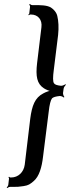

<svg xmlns="http://www.w3.org/2000/svg" viewBox="-20 -762 370 978"><path d="M191 -623 169 -441C161 -373 168 -335 204 -312C215 -305 234 -297 244 -297L245 -301C235 -301 214 -294 200 -286C158 -264 143 -225 134 -157L106 77C101 115 73 142 37 142H32C30 142 27 139 26 138L23 141C24 142 26 145 26 147L22 181C21 185 17 191 14 193L17 196C19 194 26 190 31 190H40C70 190 74 190 100 186C126 182 133 176 151 161C180 137 193 89 199 38L228 -192C232 -229 238 -252 245 -261C251 -267 264 -271 285 -273C292 -273 301 -269 305 -265L308 -268C304 -272 301 -281 301 -288L304 -310C305 -317 311 -326 316 -330L313 -333C308 -329 298 -325 291 -325C271 -327 259 -331 255 -338C249 -346 249 -369 254 -406L276 -584C280 -622 278 -655 272 -680C268 -699 253 -715 239 -724C218 -736 186 -736 153 -736H144C139 -736 134 -740 132 -742L129 -739C130 -737 134 -731 133 -727L129 -693C129 -691 125 -688 124 -687L127 -684C128 -685 131 -688 133 -688H138C174 -688 196 -661 191 -623Z"/></svg>

Font: Gamestation Storm Oblique 
Style: Italic
Weight: 400
Designer: Jonas Hecksher
Foundry: Jonas Hecksher, Playtypeª, e-types AS
Version: Version 1.003